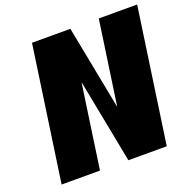

<svg xmlns="http://www.w3.org/2000/svg" viewBox="-142 -965 1097 1105"><g transform="rotate(-20 406.5 -412.5)"><path d="M358.8 -512H359.8L459 0H694L812.9 -825H577.9L504.1 -313H503.1L403.9 -825H168.9L50 0H285Z"/></g></svg>

Font: Blink
Style: WideObl
Weight: 400
Designer: Mew Too
Foundry: Cannot Into Space Fonts
Version: Version 001.000